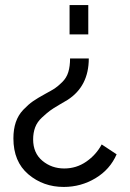

<svg xmlns="http://www.w3.org/2000/svg" viewBox="-20 -526 513 759"><path d="M329 -506V-390H255V-506ZM331 -295Q331 -185 247 -131Q242 -128 215.5 -112.5Q189 -97 177 -88Q165 -79 146 -61.5Q127 -44 119 -22.5Q111 -1 111 25Q111 79 147.5 109.5Q184 140 234 140Q282 140 321 113Q360 86 382 45L441 84Q415 144 357.5 178.5Q300 213 232 213Q151 213 92 163Q33 113 33 21Q33 -15 42.5 -43Q52 -71 72 -92Q92 -113 110 -125.5Q128 -138 159 -155Q185 -169 196.5 -176.5Q208 -184 225.5 -201Q243 -218 250 -241Q257 -264 257 -295Z"/></svg>

Font: Raleway-v4020 Medium
Style: Regular
Weight: 500
Designer: Matt McInerney, Pablo Impallari, Rodrigo Fuenzalida
Foundry: Matt McInerney, Pablo Impallari, Rodrigo Fuenzalida
Version: Version 4.020;PS 004.020;hotconv 1.0.88;makeotf.lib2.5.64775